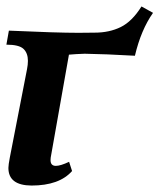

<svg xmlns="http://www.w3.org/2000/svg" viewBox="-20 -571 499 601"><path d="M78.6 9.8Q6.3 9.3 6.3 -45.4Q6.3 -54.7 10.7 -77.6L64.5 -354Q67.4 -368.7 67.4 -380.4Q67.4 -404.8 53.5 -418Q39.6 -431.2 0 -431.2L7.8 -475.1Q157.7 -468.3 225.1 -468.3L276.4 -468.8Q322.3 -468.8 357.9 -486.3Q393.6 -503.9 422.9 -550.8L459 -530.8Q421.4 -477.5 402.3 -396.5Q308.6 -401.9 245.1 -402.8Q217.3 -401.9 195.8 -399.9L138.7 -77.6L138.2 -69.8Q138.2 -51.8 154.8 -51.8Q169.4 -51.8 196.3 -64.5L205.6 -35.6Q165.5 9.8 78.6 9.8Z"/></svg>

Font: Kelvinch
Style: Bold Italic
Weight: 700
Italic angle: -10°
Designer: Paul James Miller
Foundry: High-Logic / Made with FontCreator
Version: Version 3.30 September 23, 2016